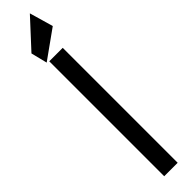

<svg xmlns="http://www.w3.org/2000/svg" viewBox="-321 -866 827 827"><g transform="rotate(-45 92.0 -452.5)"><path d="M55.7 -700.2H137.7V0H55.7ZM43.9 -704.1 25.4 -778.3 142.6 -905.3 173.8 -796.9Z"/></g></svg>

Font: Vancouver Drive
Style: Bold
Weight: 700
Designer: Valery Zaveryaev
Foundry: Cyreal (www.cyreal.org)
Version: Version 1.01